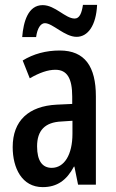

<svg xmlns="http://www.w3.org/2000/svg" viewBox="-20 -757 474 787"><path d="M71 -605H128C133 -642 147 -662 164 -662C196 -662 245 -606 294 -606C340 -606 374 -652 378 -737H320C315 -703 306 -681 286 -681C248 -681 206 -736 155 -736C95 -736 76 -668 71 -605ZM225 -550C168 -550 117 -536 73 -509L102 -436C142 -459 176 -471 207 -471C255 -471 276 -436 276 -361V-331L212 -328C97 -322 32 -262 32 -154C32 -68 70 10 155 10C214 10 253 -18 283 -74H285L300 0H373V-362C373 -484 328 -550 225 -550ZM232 -259 277 -262V-209C277 -122 243 -69 192 -69C154 -69 132 -97 132 -157C132 -222 164 -256 232 -259Z"/></svg>

Font: Noto Sans Bengali ExtraCondensed Medium
Style: Regular
Weight: 500
Width: 2
Designer: Joana Ranito - Universal Thirst; Jelle Bosma - Monotype Design Team
Foundry: Universal Thirst ehf.
Version: Version 3.000